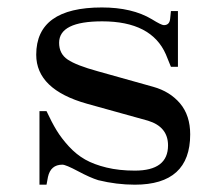

<svg xmlns="http://www.w3.org/2000/svg" viewBox="-20 -488 606 520"><path d="M78.1 -339.8Q78.1 -467.8 255.9 -467.8Q337.9 -467.8 391.1 -436Q417 -419.9 423.8 -419.9Q439.5 -419.9 440.9 -438L442.9 -458H461.9V-307.1H442.9L429.2 -340.8Q390.1 -430.2 256.8 -430.2Q140.1 -430.2 140.1 -372.1Q140.1 -342.3 163.3 -326.7Q186.5 -311 245.1 -294.9L395 -252.9Q440.4 -240.2 467.8 -207.8Q495.1 -175.3 495.1 -124Q495.1 12.2 345.2 12.2Q295.9 12.2 246.1 0Q224.1 -6.8 191.2 -24.4Q158.2 -42 148.9 -42Q117.2 -42 109.9 -8.8L106 12.2H86.9V-187H106Q120.1 -156.7 133.3 -135Q146.5 -113.3 166.7 -91.3Q187 -69.3 210.7 -55.9Q234.4 -42.5 268.6 -34.2Q302.7 -25.9 345.2 -25.9Q435.1 -25.9 435.1 -94.2Q435.1 -144.5 380.9 -161.1L215.8 -207Q78.1 -245.6 78.1 -339.8Z"/></svg>

Font: New Heterodox Mono
Style: Book
Weight: 400
Designer: Hao Chi Kiang <hello@hckiang.com>, Alexey Kryukov <alexios@thessalonica.org.ru>
Version: Version 0.0.3